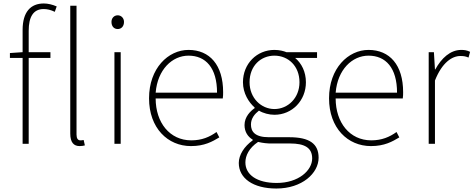

<svg xmlns="http://www.w3.org/2000/svg" viewBox="-20 -827 2723 1104"><path d="M37 -494H110V0H145V-494H270V-527H145V-650C145 -729 171 -775 231 -775C251 -775 273 -770 295 -759L306 -790C281 -801 255 -807 232 -807C156 -807 110 -758 110 -655V-527L37 -522Z M438 13C453 13 459 11 468 9L461 -22C450 -20 446 -20 442 -20C428 -20 420 -31 420 -53V-794H384V-59C384 -8 404 13 438 13Z M638 0H674V-527H638ZM657 -660C677 -660 693 -675 693 -701C693 -723 677 -739 657 -739C636 -739 621 -723 621 -701C621 -675 636 -660 657 -660Z M1078 13C1156 13 1201 -13 1241 -37L1225 -68C1185 -39 1140 -20 1080 -20C956 -20 875 -122 875 -261H1261C1263 -275 1263 -286 1263 -297C1263 -453 1186 -540 1064 -540C947 -540 837 -434 837 -262C837 -90 945 13 1078 13ZM875 -294C886 -427 970 -507 1064 -507C1163 -507 1228 -437 1228 -294Z M1569 257C1717 257 1812 169 1812 80C1812 -1 1759 -38 1643 -38H1526C1445 -38 1423 -71 1423 -111C1423 -147 1445 -172 1469 -191C1493 -176 1528 -167 1558 -167C1660 -167 1739 -249 1739 -354C1739 -414 1714 -463 1677 -494H1803V-527H1627C1612 -533 1588 -540 1558 -540C1457 -540 1377 -461 1377 -354C1377 -290 1411 -238 1444 -209V-205C1421 -189 1386 -156 1386 -108C1386 -68 1406 -40 1433 -24V-20C1384 15 1353 64 1353 110C1353 198 1435 257 1569 257ZM1558 -200C1482 -200 1415 -263 1415 -354C1415 -449 1480 -507 1558 -507C1637 -507 1702 -448 1702 -354C1702 -263 1635 -200 1558 -200ZM1571 225C1456 225 1391 177 1391 107C1391 68 1412 24 1464 -11C1493 -4 1521 -2 1528 -2H1648C1731 -2 1775 22 1775 84C1775 153 1697 225 1571 225Z M2113 13C2191 13 2236 -13 2276 -37L2260 -68C2220 -39 2175 -20 2115 -20C1991 -20 1910 -122 1910 -261H2296C2298 -275 2298 -286 2298 -297C2298 -453 2221 -540 2099 -540C1982 -540 1872 -434 1872 -262C1872 -90 1980 13 2113 13ZM1910 -294C1921 -427 2005 -507 2099 -507C2198 -507 2263 -437 2263 -294Z M2445 0H2481V-364C2522 -468 2580 -505 2627 -505C2648 -505 2657 -503 2674 -496L2683 -529C2665 -538 2650 -540 2632 -540C2569 -540 2518 -492 2483 -428H2481L2475 -527H2445Z"/></svg>

Font: Harano Aji Gothic K1 ExtraLight
Style: Regular
Weight: 250
Foundry: Masamichi Hosoda
Version: HaranoAjiGothicK1-ExtraLight version 20230610;ttx 4.39.4